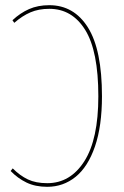

<svg xmlns="http://www.w3.org/2000/svg" viewBox="-20 -711 479 740"><path d="M373 -340Q373 -225 346 -146.5Q319 -68 271.5 -29.5Q224 9 162 9Q116 9 82 -7.5Q48 -24 21 -52L29 -62Q57 -34 87.5 -19.5Q118 -5 162 -5Q251 -5 305 -89.5Q359 -174 359 -340Q359 -514 308.5 -595.5Q258 -677 170 -677Q129 -677 97.5 -663.5Q66 -650 35 -623L28 -633Q58 -661 92 -676Q126 -691 170 -691Q265 -691 319 -605Q373 -519 373 -340Z"/></svg>

Font: Fira Sans Compressed Hair
Style: Regular
Weight: 100
Width: 1
Designer: bBox Type GmbH & Carrois Corporate GbR & Edenspiekermann AG
Foundry: bBox Type GmbH & Carrois Corporate GbR & Edenspiekermann AG
Version: Version 4.301